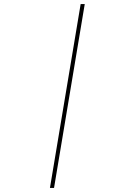

<svg xmlns="http://www.w3.org/2000/svg" viewBox="-20 -780 640 938"><path d="M224 138 374 -760H394L244 138Z"/></svg>

Font: IBM Plex Mono Thin
Style: Italic
Weight: 100
Italic angle: -9°
Monospace: yes
Designer: Mike Abbink, Paul van der Laan, Pieter van Rosmalen
Foundry: Bold Monday
Version: Version 2.3